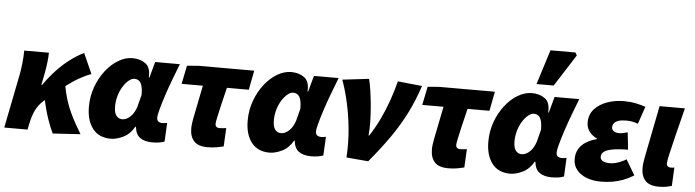

<svg xmlns="http://www.w3.org/2000/svg" viewBox="-49 -1003 4429 1224"><g transform="rotate(5 2166.0 -391.0)"><path d="M4 0 72 -342Q78 -372 83 -416Q88 -460 88 -500H246Q246 -475 242 -440.5Q238 -406 232 -374L216 -291H220Q258 -345 298.5 -388Q339 -431 382 -463.5Q425 -496 470 -518L528 -388Q493 -376 451.5 -352.5Q410 -329 357.5 -289Q305 -249 236 -188Q208 -163 190 -128Q172 -93 159 -30L153 0ZM315 11Q307 -5 298 -27Q289 -49 279.5 -76.5Q270 -104 261 -137Q252 -170 244 -209L368 -302Q376 -255 389.5 -211.5Q403 -168 421 -130Q439 -92 457.5 -59Q476 -26 492 0Z M686 12Q610 12 570 -40Q530 -92 530 -180Q530 -247 552 -307Q574 -367 610 -413Q646 -459 690.5 -485.5Q735 -512 780 -512Q830 -512 864 -487Q898 -462 894 -398H898L926 -500H1084Q1065 -451 1044.5 -397Q1024 -343 1007.5 -292.5Q991 -242 980.5 -203.5Q970 -165 970 -148Q970 -130 980.5 -123Q991 -116 1004 -116Q1015 -116 1022 -117.5Q1029 -119 1036 -120L1030 0Q1014 6 994.5 9Q975 12 952 12Q903 12 874 -8.5Q845 -29 840 -78Q840 -78 840 -78Q840 -78 840 -78H836Q809 -30 766 -9Q723 12 686 12ZM748 -118Q762 -118 775.5 -124.5Q789 -131 801 -142.5Q813 -154 822.5 -170.5Q832 -187 838 -206L858 -284Q858 -337 844.5 -359.5Q831 -382 804 -382Q787 -382 768 -366.5Q749 -351 732.5 -325Q716 -299 706 -265.5Q696 -232 696 -196Q696 -154 711 -136Q726 -118 748 -118Z M1306 12Q1245 12 1218.5 -17.5Q1192 -47 1192 -98Q1192 -113 1194 -129Q1196 -145 1200 -166L1242 -376H1106L1130 -494L1202 -500H1560L1536 -376H1396Q1380 -312 1368.5 -262.5Q1357 -213 1350.5 -182Q1344 -151 1344 -142Q1344 -127 1352 -121.5Q1360 -116 1370 -116Q1385 -116 1395 -117.5Q1405 -119 1414 -120L1408 -2Q1392 2 1365.5 7Q1339 12 1306 12Z M1702 12Q1626 12 1586 -40Q1546 -92 1546 -180Q1546 -247 1568 -307Q1590 -367 1626 -413Q1662 -459 1706.5 -485.5Q1751 -512 1796 -512Q1846 -512 1880 -487Q1914 -462 1910 -398H1914L1942 -500H2100Q2081 -451 2060.5 -397Q2040 -343 2023.5 -292.5Q2007 -242 1996.5 -203.5Q1986 -165 1986 -148Q1986 -130 1996.5 -123Q2007 -116 2020 -116Q2031 -116 2038 -117.5Q2045 -119 2052 -120L2046 0Q2030 6 2010.5 9Q1991 12 1968 12Q1919 12 1890 -8.5Q1861 -29 1856 -78Q1856 -78 1856 -78Q1856 -78 1856 -78H1852Q1825 -30 1782 -9Q1739 12 1702 12ZM1764 -118Q1778 -118 1791.5 -124.5Q1805 -131 1817 -142.5Q1829 -154 1838.5 -170.5Q1848 -187 1854 -206L1874 -284Q1874 -337 1860.5 -359.5Q1847 -382 1820 -382Q1803 -382 1784 -366.5Q1765 -351 1748.5 -325Q1732 -299 1722 -265.5Q1712 -232 1712 -196Q1712 -154 1727 -136Q1742 -118 1764 -118Z M2194 0Q2200 -96 2191 -186.5Q2182 -277 2164 -355Q2146 -433 2124 -492L2294 -512Q2302 -480 2308.5 -435.5Q2315 -391 2319.5 -341.5Q2324 -292 2325 -243Q2326 -194 2322 -152H2326Q2363 -208 2391.5 -268.5Q2420 -329 2441.5 -390.5Q2463 -452 2478 -512L2634 -496Q2603 -402 2562.5 -321Q2522 -240 2466 -159.5Q2410 -79 2334 12Z M2846 12Q2785 12 2758.5 -17.5Q2732 -47 2732 -98Q2732 -113 2734 -129Q2736 -145 2740 -166L2782 -376H2646L2670 -494L2742 -500H3100L3076 -376H2936Q2920 -312 2908.5 -262.5Q2897 -213 2890.5 -182Q2884 -151 2884 -142Q2884 -127 2892 -121.5Q2900 -116 2910 -116Q2925 -116 2935 -117.5Q2945 -119 2954 -120L2948 -2Q2932 2 2905.5 7Q2879 12 2846 12Z M3242 12Q3166 12 3126 -40Q3086 -92 3086 -180Q3086 -247 3108 -307Q3130 -367 3166 -413Q3202 -459 3246.5 -485.5Q3291 -512 3336 -512Q3386 -512 3420 -487Q3454 -462 3450 -398H3454L3482 -500H3640Q3621 -451 3600.5 -397Q3580 -343 3563.5 -292.5Q3547 -242 3536.5 -203.5Q3526 -165 3526 -148Q3526 -130 3536.5 -123Q3547 -116 3560 -116Q3571 -116 3578 -117.5Q3585 -119 3592 -120L3586 0Q3570 6 3550.5 9Q3531 12 3508 12Q3459 12 3430 -8.5Q3401 -29 3396 -78Q3396 -78 3396 -78Q3396 -78 3396 -78H3392Q3365 -30 3322 -9Q3279 12 3242 12ZM3304 -118Q3318 -118 3331.5 -124.5Q3345 -131 3357 -142.5Q3369 -154 3378.5 -170.5Q3388 -187 3394 -206L3414 -284Q3414 -337 3400.5 -359.5Q3387 -382 3360 -382Q3343 -382 3324 -366.5Q3305 -351 3288.5 -325Q3272 -299 3262 -265.5Q3252 -232 3252 -196Q3252 -154 3267 -136Q3282 -118 3304 -118ZM3360 -572 3430 -794H3590L3600 -776L3470 -572Z M3822 12Q3773 12 3732.5 -3Q3692 -18 3668 -47Q3644 -76 3644 -118Q3644 -155 3660.5 -182.5Q3677 -210 3706.5 -228Q3736 -246 3774 -256V-260Q3747 -271 3726.5 -296.5Q3706 -322 3706 -356Q3706 -408 3737.5 -442.5Q3769 -477 3819 -494.5Q3869 -512 3924 -512Q3965 -512 4000 -505Q4035 -498 4064 -488L4026 -376Q4005 -384 3986.5 -387Q3968 -390 3950 -390Q3921 -390 3902 -384Q3883 -378 3873.5 -366.5Q3864 -355 3864 -340Q3864 -324 3877.5 -315Q3891 -306 3912 -306Q3924 -306 3937.5 -309Q3951 -312 3966 -316L3978 -206Q3911 -205 3874 -197.5Q3837 -190 3822.5 -177Q3808 -164 3808 -146Q3808 -128 3825 -119Q3842 -110 3870 -110Q3887 -110 3905 -114.5Q3923 -119 3940.5 -126.5Q3958 -134 3974 -144L4032 -46Q3998 -25 3965 -12.5Q3932 0 3897 6Q3862 12 3822 12Z M4194 12Q4133 12 4106.5 -17.5Q4080 -47 4080 -98Q4080 -113 4082 -129Q4084 -145 4088 -166L4154 -500H4316Q4291 -401 4272 -324.5Q4253 -248 4242.5 -201Q4232 -154 4232 -142Q4232 -127 4240 -121.5Q4248 -116 4258 -116Q4263 -116 4269.5 -116.5Q4276 -117 4282 -118L4276 0Q4263 4 4242 8Q4221 12 4194 12Z"/></g></svg>

Font: Source Sans 3 Black
Style: Italic
Weight: 900
Italic angle: -11°
Designer: Paul D. Hunt
Foundry: Adobe
Version: Version 3.052;hotconv 1.1.0;makeotfexe 2.6.0